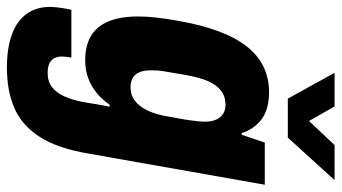

<svg xmlns="http://www.w3.org/2000/svg" viewBox="-246 -532 965 542"><g transform="rotate(90 236.0 -261.5)"><path d="M156 201Q103 201 64.5 187.5Q26 174 5.5 146.5Q-15 119 -15 79Q-15 72 -13.5 57.5Q-12 43 -7 19H128Q127 26 126 33Q125 40 125 45Q125 58 130 67.5Q135 77 145.5 81.5Q156 86 171 86Q195 86 211 74Q227 62 237.5 39Q248 16 254 -17Q257 -35 260 -53.5Q263 -72 267 -89H261Q247 -68 228 -52.5Q209 -37 186 -28.5Q163 -20 136 -20Q95 -20 67.5 -36Q40 -52 26 -85.5Q12 -119 12 -170Q12 -193 15 -220.5Q18 -248 24 -281Q47 -413 96.5 -476Q146 -539 226 -539Q274 -539 302 -518Q330 -497 341 -462H346L368 -527H487L399 -29Q384 59 351.5 109Q319 159 270.5 180Q222 201 156 201ZM212 -148Q229 -148 242.5 -155.5Q256 -163 266.5 -177.5Q277 -192 284.5 -213.5Q292 -235 296 -264Q302 -294 304.5 -311.5Q307 -329 308 -339.5Q309 -350 309 -357Q309 -376 303.5 -389Q298 -402 287.5 -409Q277 -416 260 -416Q238 -416 221.5 -403.5Q205 -391 194.5 -366.5Q184 -342 177 -303Q172 -271 168.5 -252.5Q165 -234 164.5 -224Q164 -214 164 -206Q164 -187 169 -174Q174 -161 185 -154.5Q196 -148 212 -148ZM474 -724 354 -592H244L171 -724H266L324 -622H279L375 -724Z"/></g></svg>

Font: Archivo Condensed ExtraBold
Style: Italic
Weight: 800
Width: 3
Italic angle: -10°
Designer: Hector Gatti
Foundry: Omnibus-Type
Version: Version 2.001